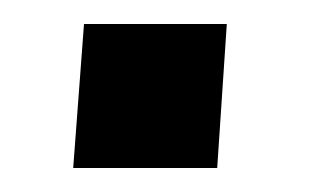

<svg xmlns="http://www.w3.org/2000/svg" viewBox="-20 -140 280 160"><path d="M50 -120H169L161 0H41Z"/></svg>

Font: Muli SemiBold
Style: Italic
Weight: 600
Italic angle: -4.541°
Designer: Vernon Adams
Foundry: Vernon Adams
Version: Version 2.100; ttfautohint (v1.8.1.43-b0c9)